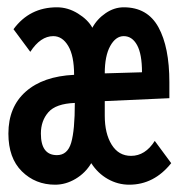

<svg xmlns="http://www.w3.org/2000/svg" viewBox="-20 -494 490 526"><path d="M131 12Q77 12 40 -24.5Q3 -61 3 -128Q3 -201 50.5 -243Q98 -285 183 -289Q183 -341 167 -368Q151 -395 126 -395Q91 -395 63 -352L17 -414Q61 -474 136 -474Q166 -474 193.5 -457Q221 -440 233 -418Q246 -442 269.5 -458Q293 -474 319 -474Q384 -474 414 -419.5Q444 -365 444 -269V-225L267 -217V-177Q267 -128 286 -97.5Q305 -67 339 -67Q378 -67 404 -108L449 -47Q402 12 334 12Q303 12 275.5 -3.5Q248 -19 230 -47Q214 -20 187 -4Q160 12 131 12ZM267 -293 369 -296Q369 -346 355.5 -370.5Q342 -395 319 -395Q297 -395 282 -368Q267 -341 267 -293ZM136 -69Q165 -69 175 -103Q185 -137 185 -212Q133 -210 112.5 -186.5Q92 -163 92 -128Q92 -69 136 -69Z"/></svg>

Font: Inconsolata SemiCondensed Bold
Style: Regular
Weight: 700
Width: 4
Monospace: yes
Designer: Raph Levien, Cyreal, Brenton Simpson
Foundry: Raph Levien, Cyreal, Google
Version: Version 3.001; ttfautohint (v1.8.2.53-6de2)